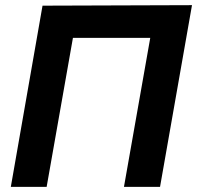

<svg xmlns="http://www.w3.org/2000/svg" viewBox="-20 -725 765 745"><path d="M22 0H161L263 -578H563L461 0H601L725 -705L145 -703Z"/></svg>

Font: Geom SemiBold
Style: Bold Italic
Weight: 600
Italic angle: -10°
Version: Version 1.102